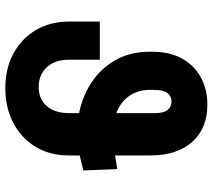

<svg xmlns="http://www.w3.org/2000/svg" viewBox="-58 -718 787 710"><g transform="rotate(90 335.0 -363.5)"><path d="M605.9 -404.1 610.9 -278.7Q574 -269.3 550.7 -264.3Q527.4 -259.2 510.9 -257.5Q494.3 -255.8 477.5 -255.3Q388.2 -255.8 319.3 -289.6Q250.5 -323.3 211.3 -383.1Q172.2 -442.9 171.9 -521.1V-536.5Q172.2 -598 196.8 -643.1Q221.4 -688.2 265.6 -712.7Q309.9 -737.3 368.6 -737.3Q454.6 -737.3 504.7 -681.8Q554.8 -626.4 555.3 -527.9V-225.2Q555.3 -153.9 522.8 -101Q490.3 -48.1 434.2 -19.2Q378.1 9.8 306.4 9.8Q233.4 9.8 177.9 -20.5Q122.4 -50.7 91.3 -103.8Q60.2 -156.9 60.2 -225.2V-339.6H201.4V-225.2Q201.1 -174.2 229 -143.9Q256.9 -113.6 302.3 -113.5Q346.2 -113.6 372.4 -143.1Q398.6 -172.7 398.8 -225.2V-544.9Q398.6 -575.5 387.5 -589.9Q376.3 -604.4 356.1 -604.9Q336.8 -604.4 325.2 -590.6Q313.7 -576.8 313.3 -545.9L312.7 -527.9Q312.4 -485.4 331.6 -453.9Q350.9 -422.4 388 -405.2Q425.1 -388.1 477.5 -387.9Q489.7 -387.9 497.2 -388.2Q504.6 -388.6 515.1 -389.8Q525.7 -391.1 546.3 -394.5Q567 -397.9 605.9 -404.1Z"/></g></svg>

Font: Inter V
Style: 
Weight: 400
Designer: Rasmus Andersson
Foundry: rsms
Version: Version 4.000;git-a3f224843